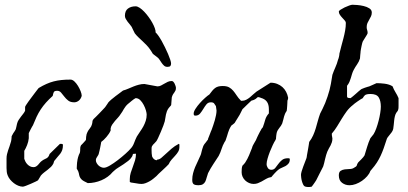

<svg xmlns="http://www.w3.org/2000/svg" viewBox="-20 -750 1676 788"><path d="M6.8 -99.6Q6.8 -108.9 8.8 -117.2Q10.7 -125.5 13.4 -133.3Q16.1 -141.1 19 -149.2Q22 -157.2 24.4 -166.5Q24.9 -167 25.6 -170.7Q26.4 -174.3 26.9 -178.7Q27.3 -183.1 27.6 -186.8Q27.8 -190.4 27.8 -190.9L34.7 -203.6Q35.6 -204.6 39.3 -210.2Q43 -215.8 43.9 -217.8Q44.4 -218.3 45.4 -222.2Q46.4 -226.1 47.4 -230.7Q48.3 -235.4 49.3 -239.5Q50.3 -243.7 50.8 -245.1Q52.7 -252 56.9 -258.3Q61 -264.6 65.9 -271Q70.8 -277.3 75.4 -283.2Q80.1 -289.1 83 -295.4V-311Q83 -312.5 86.9 -318.8Q90.8 -325.2 96.9 -333.5Q103 -341.8 110.1 -351.3Q117.2 -360.8 123.3 -368.9Q129.4 -377 133.8 -382.6Q138.2 -388.2 138.7 -388.7Q155.8 -398.9 170.7 -405.5Q185.5 -412.1 200.7 -416Q215.8 -419.9 232.4 -421.6Q249 -423.3 269.5 -423.3Q277.3 -423.3 285.4 -415.8Q293.5 -408.2 300 -397.5Q306.6 -386.7 311 -375.5Q315.4 -364.3 315.4 -356.4Q311.5 -343.3 303 -336.7Q294.4 -330.1 284.7 -330.1Q269 -330.1 259.8 -337.4Q250.5 -344.7 243.7 -353.8Q236.8 -362.8 230.5 -370.1Q224.1 -377.4 214.8 -377.4Q203.6 -377.4 200.9 -372.1Q198.2 -366.7 196.3 -356.4Q180.7 -342.3 168.7 -328.9Q156.7 -315.4 147.2 -301Q137.7 -286.6 130.1 -270.5Q122.6 -254.4 115.2 -235.8Q114.3 -234.9 111.6 -230Q108.9 -225.1 106 -219.5Q103 -213.9 100.8 -209.2Q98.6 -204.6 98.1 -203.6V-182.6Q96.7 -168.5 91.3 -154.8Q85.9 -141.1 79.6 -130.9V-98.1Q81.1 -93.3 84 -87.4Q86.9 -81.5 91.6 -76.4Q96.2 -71.3 102.8 -67.6Q109.4 -64 117.7 -64Q123.5 -64 127.9 -66.7Q132.3 -69.3 136 -73.2Q139.6 -77.1 143.1 -81.5Q146.5 -85.9 151.4 -89.4Q157.7 -94.2 162.8 -96.4Q168 -98.6 171.6 -100.8Q175.3 -103 178.2 -106.7Q181.2 -110.4 183.6 -118.2L224.6 -158.2Q224.6 -159.2 226.8 -159.4Q229 -159.7 230 -159.7Q231 -159.7 234.6 -159.2Q238.3 -158.7 238.3 -155.3Q238.3 -142.6 235.4 -134.3Q232.4 -126 227.3 -119.1Q222.2 -112.3 215.8 -105.5Q209.5 -98.6 202.6 -89.4Q202.1 -88.9 200.9 -85Q199.7 -81.1 199.7 -80.1Q195.8 -71.8 189.5 -65.4Q183.1 -59.1 175.8 -53.5Q168.5 -47.9 161.1 -42.2Q153.8 -36.6 147.9 -29.8L136.2 -10.3Q134.8 -8.8 126 -4.6Q117.2 -0.5 106.7 4.2Q96.2 8.8 86.4 12.5Q76.7 16.1 73.7 16.1Q64.9 16.1 55.2 12.2Q45.4 8.3 36.9 1.7Q28.3 -4.9 21.7 -12.9Q15.1 -21 11.7 -29.8Q8.8 -36.6 7.8 -44.2Q6.8 -51.8 6.8 -60.1Z M512.7 -3.4V-15.1Q512.7 -28.3 516.6 -41Q520.5 -53.7 525.4 -66.2Q530.3 -78.6 534.2 -91.8Q538.1 -105 538.1 -119.1Q530.8 -119.1 528.3 -118.7Q525.9 -118.2 525.1 -116.5Q524.4 -114.7 523.9 -111.8Q523.4 -108.9 519.5 -104Q515.6 -97.2 506.3 -89.8Q497.1 -82.5 486.3 -75.4Q475.6 -68.4 465.3 -62Q455.1 -55.7 450.2 -50.8L442.4 -43.9Q433.6 -33.2 421.9 -24.7Q410.2 -16.1 396.5 -10.3Q382.8 -4.4 368.4 -1.5Q354 1.5 340.3 1.5Q321.8 -6.8 315.4 -12.9Q309.1 -19 306.9 -25.1Q304.7 -31.2 303.5 -39.1Q302.2 -46.9 294.9 -58.1Q294.9 -60.1 295.2 -64.7Q295.4 -69.3 295.7 -74.2Q295.9 -79.1 296.4 -83.5Q296.9 -87.9 297.4 -89.4Q297.4 -90.3 298.1 -94.7Q298.8 -99.1 300.3 -104.2Q301.8 -109.4 303.7 -114.5Q305.7 -119.6 307.6 -122.6Q309.6 -129.4 309.1 -138.2Q308.6 -147 312.5 -153.8Q313.5 -154.3 316.4 -157.5Q319.3 -160.6 322.8 -164.3Q326.2 -168 328.9 -171.1Q331.5 -174.3 332 -174.8Q333 -175.8 333 -179.4Q333 -183.1 333.5 -188.5Q334.5 -192.9 335 -196.8Q335.4 -200.7 336.4 -201.7L338.9 -208Q341.8 -214.4 348.6 -222.9Q355.5 -231.4 357.4 -239.7Q359.4 -246.6 359.4 -251.5Q359.4 -256.3 364.3 -261.7Q367.2 -264.2 374 -271Q380.9 -277.8 388.2 -285.4Q395.5 -293 401.9 -299.8Q408.2 -306.6 410.6 -309.1Q411.1 -309.6 413.3 -312.7Q415.5 -315.9 417.7 -319.1Q419.9 -322.3 421.9 -325.2Q423.8 -328.1 423.8 -328.6Q429.2 -335 437.5 -342Q445.8 -349.1 454.6 -355.7Q463.4 -362.3 471.4 -368.2Q479.5 -374 484.9 -378.4Q495.6 -381.3 506.3 -386Q517.1 -390.6 527.8 -395Q538.6 -399.4 549.8 -402.3Q561 -405.3 572.8 -405.3L626 -395.5Q633.8 -395.5 640.6 -398.9Q647.5 -402.3 654.3 -406.5Q661.1 -410.6 668.5 -414.1Q675.8 -417.5 685.1 -417.5Q688.5 -417.5 691.7 -414.1Q694.8 -410.6 697 -406Q699.2 -401.4 700.7 -396.7Q702.1 -392.1 702.1 -390.1Q702.1 -382.8 700.4 -378.9Q698.7 -375 696 -371.3Q693.4 -367.7 690.4 -363.3Q687.5 -358.9 685.1 -350.6L682.6 -319.3Q682.6 -318.4 681.2 -316.7Q679.7 -314.9 677.7 -312.7Q675.8 -310.5 674.3 -308.8Q672.9 -307.1 672.4 -306.6Q667.5 -299.8 665 -293.2Q662.6 -286.6 661.1 -279.8Q659.7 -272.9 658.7 -266.1Q657.7 -259.3 656.2 -252Q655.3 -247.6 650.6 -235.1Q646 -222.7 640.1 -209Q634.3 -195.3 628.9 -183.8Q623.5 -172.4 621.6 -170.4Q617.7 -165.5 614.3 -162.4Q610.8 -159.2 608.2 -156.2Q605.5 -153.3 603.8 -149.9Q602.1 -146.5 602.1 -141.1Q602.1 -138.7 602.1 -132.8Q602.1 -127 602.5 -120.6Q603 -114.3 604 -109.4Q605 -104.5 606.4 -104Q608.4 -99.6 613.3 -95.9Q618.2 -92.3 623.5 -92.3L626 -95.2Q633.8 -95.2 642.1 -102.1Q650.4 -108.9 660.6 -118.7Q670.9 -128.4 683.8 -139.6Q696.8 -150.9 713.9 -159.7Q714.8 -159.7 715.6 -158.4Q716.3 -157.2 716.3 -156.2V-147Q716.3 -135.7 711.2 -127.2Q706.1 -118.7 698.7 -110.8Q691.4 -103 684.1 -94.7Q676.8 -86.4 672.4 -76.2Q669.9 -73.2 662.6 -66.2Q655.3 -59.1 647 -51.5Q638.7 -43.9 631.3 -36.9Q624 -29.8 621.6 -26.9Q616.2 -22 609.1 -16.4Q602.1 -10.7 594 -6.1Q585.9 -1.5 577.4 1.7Q568.8 4.9 561 4.9Q551.3 4.9 539.1 2.4Q526.9 0 517.1 -1ZM373.5 -92.3Q373.5 -86.4 376.7 -80.8Q379.9 -75.2 384.5 -70.8Q389.2 -66.4 395 -64Q400.9 -61.5 406.2 -61.5Q415.5 -61.5 431.2 -70.8Q446.8 -80.1 463.4 -92.8Q480 -105.5 494.9 -118.9Q509.8 -132.3 517.1 -141.1Q525.4 -149.9 530.5 -163.8Q535.6 -177.7 541.5 -189.5Q547.9 -200.2 555.2 -210.4Q562.5 -220.7 568.4 -231.4Q574.2 -242.2 578.1 -254.2Q582 -266.1 582 -279.8Q582 -285.6 578.9 -296.9Q575.7 -308.1 569.8 -319.3Q564 -330.6 555.7 -338.9Q547.4 -347.2 536.6 -347.2Q534.2 -346.2 529.5 -343Q524.9 -339.8 520 -335.7Q515.1 -331.5 510.7 -327.9Q506.3 -324.2 504.4 -322.8Q499 -317.9 495.1 -312.7Q491.2 -307.6 488 -302.2Q484.9 -296.9 481.7 -291.3Q478.5 -285.6 474.1 -280.3Q470.2 -273.9 464.1 -267.3Q458 -260.7 451.9 -253.7Q445.8 -246.6 440.7 -239Q435.5 -231.4 434.1 -223.1V-214.4Q431.2 -207.5 426.8 -200.9Q422.4 -194.3 417 -188Q411.6 -181.6 406 -176.3Q400.4 -170.9 395.5 -167.5Q395 -164.6 393.8 -158Q392.6 -151.4 391.1 -144Q389.6 -136.7 388.2 -130.6Q386.7 -124.5 386.2 -122.6Q385.3 -117.2 383.3 -113.8Q381.3 -110.4 379.2 -107.2Q377 -104 375.2 -100.6Q373.5 -97.2 373.5 -92.3ZM492.7 -685.1Q492.7 -705.6 505.1 -714.8Q517.6 -724.1 536.6 -724.1Q543.9 -724.1 553.2 -718Q562.5 -711.9 571.8 -702.1Q581.1 -692.4 589.8 -680.4Q598.6 -668.5 605.2 -656.5Q611.8 -644.5 615.5 -634Q619.1 -623.5 618.7 -616.7Q623 -613.3 629.6 -604Q636.2 -594.7 643.3 -582.3Q650.4 -569.8 657.2 -555.7Q664.1 -541.5 669.7 -528.6Q675.3 -515.6 678.7 -505.1Q682.1 -494.6 682.1 -489.7Q682.1 -482.4 679 -479Q675.8 -475.6 667 -475.6Q658.7 -475.6 653.3 -480.5Q647.9 -485.4 643.6 -491.7Q639.2 -498 635 -504.6Q630.9 -511.2 625.5 -515.1Q615.2 -522.9 611.3 -525.9Q607.4 -528.8 606 -531Q604.5 -533.2 603 -536.4Q601.6 -539.6 595.7 -547.4Q589.4 -556.6 581.5 -564.7Q573.7 -572.8 565.4 -580.6Q557.1 -588.4 548.8 -596.2Q540.5 -604 533.2 -613.3Q532.7 -614.3 530.8 -618.2Q528.8 -622.1 526.6 -626.5Q524.4 -630.9 522.7 -634.8Q521 -638.7 520.5 -639.6Q517.6 -644.5 512.9 -649.7Q508.3 -654.8 503.9 -660.6Q499.5 -666.5 496.1 -672.6Q492.7 -678.7 492.7 -685.1Z M769 -11.7Q769 -26.4 772.5 -39.3Q775.9 -52.2 781 -64.5Q786.1 -76.7 792.2 -88.9Q798.3 -101.1 803.7 -114.3Q804.2 -115.2 805.2 -118.9Q806.2 -122.6 807.1 -126.7Q808.1 -130.9 809.1 -134.5Q810.1 -138.2 810.5 -139.2Q812.5 -147 814.5 -151.1Q816.4 -155.3 818.8 -158.4Q821.3 -161.6 824.2 -165Q827.1 -168.5 831.5 -174.8Q832.5 -174.8 833.3 -177.2Q834 -179.7 834 -180.7Q834.5 -182.1 836.7 -187.5Q838.9 -192.9 841.3 -199.2Q843.8 -205.6 845.7 -210.9Q847.7 -216.3 848.6 -217.3Q851.6 -225.6 855.2 -236.1Q858.9 -246.6 861.8 -257.1Q864.7 -267.6 866.7 -277.8Q868.7 -288.1 868.7 -296.4L866.2 -314.5Q862.3 -321.3 858.6 -325.7Q855 -330.1 845.2 -330.1Q834 -330.1 827.1 -321.5Q820.3 -313 814.2 -302.7Q808.1 -292.5 801 -283.9Q793.9 -275.4 781.7 -275.4Q777.3 -275.4 776.1 -277.6Q774.9 -279.8 774.9 -283.7Q774.9 -292 782.5 -303.7Q790 -315.4 800.5 -327.1Q811 -338.9 822 -348.6Q833 -358.4 839.4 -362.3Q845.7 -371.1 851.3 -377.7Q856.9 -384.3 862.8 -388.7Q868.7 -393.1 876.2 -395Q883.8 -397 894 -397Q910.6 -397 920.2 -391.6Q929.7 -386.2 937 -377.7Q944.3 -369.1 951.2 -358.4Q958 -347.7 968.8 -336.9Q969.2 -336.4 969.7 -336.4H971.2H973.6Q982.4 -336.4 990.5 -340.6Q998.5 -344.7 1005.9 -350.8Q1013.2 -356.9 1020 -363.3Q1026.9 -369.6 1032.7 -374L1090.3 -410.6Q1105 -410.6 1117.4 -405.8Q1129.9 -400.9 1139.2 -392.6Q1148.4 -384.3 1154.3 -373Q1160.2 -361.8 1162.6 -348.6V-348.1Q1162.6 -346.2 1161.6 -342Q1160.6 -337.9 1159.7 -336.9Q1159.7 -334.5 1159.4 -328.4Q1159.2 -322.3 1158.7 -315.7Q1158.2 -309.1 1157.7 -303.2Q1157.2 -297.4 1156.7 -294.9Q1152.3 -288.6 1149.9 -283.2Q1147.5 -277.8 1146 -272.2Q1144.5 -266.6 1142.8 -259.5Q1141.1 -252.4 1138.2 -243.2Q1136.2 -238.3 1133.1 -233.9Q1129.9 -229.5 1126.7 -225.3Q1123.5 -221.2 1120.6 -216.6Q1117.7 -211.9 1116.2 -207Q1115.7 -205.6 1115 -201.7Q1114.3 -197.8 1113.8 -193.4Q1113.3 -189 1113 -185.3Q1112.8 -181.6 1112.8 -180.7Q1112.3 -179.7 1111.8 -178.2Q1110.8 -175.3 1110.4 -174.8Q1105.5 -167.5 1099.4 -154.5Q1093.3 -141.6 1087.6 -127.2Q1082 -112.8 1078.1 -99.1Q1074.2 -85.4 1074.2 -76.7Q1074.2 -68.4 1079.1 -60.8Q1084 -53.2 1093.8 -53.2Q1103.5 -53.2 1109.6 -60.5Q1115.7 -67.9 1122.1 -76.9Q1128.4 -85.9 1137.5 -93.3Q1146.5 -100.6 1162.1 -100.6Q1164.6 -100.6 1167 -100.1Q1169.4 -99.6 1169.4 -96.2Q1169.4 -85.4 1164.3 -79.1Q1159.2 -72.8 1151.9 -68.6Q1144.5 -64.5 1136.2 -61.3Q1127.9 -58.1 1122.1 -53.2Q1120.1 -51.8 1116 -47.9Q1111.8 -43.9 1107.4 -39.1Q1103 -34.2 1099.1 -29.8Q1095.2 -25.4 1093.8 -23.4Q1092.3 -22.9 1088.4 -22Q1084.5 -21 1083.5 -21Q1075.7 -18.1 1068.4 -13.7Q1061 -9.3 1053.5 -5.1Q1045.9 -1 1038.1 2Q1030.3 4.9 1021 4.9Q1011.2 4.9 1002.2 1Q993.2 -2.9 986.3 -9.5Q979.5 -16.1 975.6 -24.7Q971.7 -33.2 971.7 -43Q971.7 -49.8 972.2 -57.1Q972.7 -64.5 975.1 -70.3Q975.6 -70.3 977.5 -72.5Q979.5 -74.7 981.7 -77.1Q983.9 -79.6 985.6 -81.8Q987.3 -84 987.3 -84.5Q995.6 -97.2 1002.2 -112.8Q1008.8 -128.4 1014.2 -142.6Q1015.6 -148.4 1018.3 -153.8Q1021 -159.2 1024.2 -164.3Q1027.3 -169.4 1030.3 -174.8Q1033.2 -180.2 1035.2 -186Q1036.6 -189 1038.8 -193.6Q1041 -198.2 1043.5 -202.9Q1045.9 -207.5 1047.6 -210.9Q1049.3 -214.4 1049.8 -214.4Q1049.8 -215.3 1051.3 -217.5Q1052.7 -219.7 1054.7 -223.1Q1059.1 -227.5 1059.1 -229Q1064.5 -243.7 1068.4 -258.1Q1072.3 -272.5 1083.5 -284.7V-301.8Q1083.5 -321.3 1075.4 -332.5Q1067.4 -343.8 1049.8 -348.6Q1048.8 -349.6 1044.2 -350.6Q1039.6 -351.6 1038.6 -351.6Q1038.1 -351.6 1036.4 -350.1Q1034.7 -348.6 1033 -347.2Q1031.2 -345.7 1029.5 -344.2Q1027.8 -342.8 1026.9 -342.8Q1024.4 -340.8 1018.6 -338.9Q1012.7 -336.9 1011.7 -336.9Q1009.3 -334.5 1003.9 -329.6Q998.5 -324.7 992.9 -319.1Q987.3 -313.5 982.2 -308.6Q977.1 -303.7 975.1 -301.8L968.8 -289.1Q967.3 -285.2 963.4 -278.6Q959.5 -272 955.3 -265.4Q951.2 -258.8 947.8 -253.4Q944.3 -248 943.8 -246.6Q943.8 -246.1 941.9 -244.4Q939.9 -242.7 937.5 -240.7Q935.1 -238.8 932.9 -237.1Q930.7 -235.4 929.7 -234.9Q923.8 -225.6 920.9 -218.8Q918 -211.9 916 -205.6Q914.1 -199.2 911.9 -191.9Q909.7 -184.6 906.2 -174.8Q906.2 -173.8 904.5 -170.9Q902.8 -168 901.9 -167.5Q893.6 -152.8 889.4 -138.9Q885.3 -125 877.4 -109.9Q866.2 -92.8 855 -75.7Q843.8 -58.6 834 -39.6Q830.1 -29.3 827.9 -20.3Q825.7 -11.2 822.3 -4.4Q818.8 2.4 812.3 6.3Q805.7 10.3 793.5 10.3Q781.7 10.3 775.4 6.3Q769 2.4 769 -11.7Z M1215.3 -32.2Q1215.3 -37.6 1218 -46.9Q1220.7 -56.2 1224.4 -65.9Q1228 -75.7 1231.7 -85Q1235.4 -94.2 1237.3 -99.6Q1237.8 -100.6 1238.8 -105.2Q1239.7 -109.9 1239.7 -112.3Q1240.2 -115.7 1241.7 -123.3Q1243.2 -130.9 1244.6 -139.4Q1246.1 -147.9 1247.3 -155.8Q1248.5 -163.6 1249 -167.5Q1258.8 -180.2 1265.1 -194.3Q1271.5 -208.5 1275.9 -223.4Q1280.3 -238.3 1284.4 -253.7Q1288.6 -269 1293.9 -283.7L1303.7 -303.2Q1309.1 -314 1314.5 -326.9Q1319.8 -339.8 1324.2 -353.3Q1328.6 -366.7 1332.3 -380.1Q1335.9 -393.6 1337.9 -405.3L1344.2 -442.9Q1349.6 -458.5 1356.4 -473.6Q1363.3 -488.8 1367.2 -504.4Q1368.2 -505.9 1369.1 -509.3Q1370.1 -512.7 1371.1 -516.6Q1372.1 -520.5 1372.6 -524.4Q1373 -528.3 1373 -529.8Q1376.5 -544.9 1380.9 -560.8Q1385.3 -576.7 1389.4 -592.5Q1393.6 -608.4 1396.5 -624.5Q1399.4 -640.6 1399.4 -656.2Q1399.4 -660.6 1395 -665.8Q1390.6 -670.9 1385 -676.8Q1379.4 -682.6 1375 -689.2Q1370.6 -695.8 1370.6 -702.6Q1370.6 -705.6 1377.7 -710.2Q1384.8 -714.8 1394.3 -719.5Q1403.8 -724.1 1413.1 -727.3Q1422.4 -730.5 1426.3 -730.5Q1432.6 -730.5 1445.8 -729.5Q1459 -728.5 1472.4 -725.3Q1485.8 -722.2 1495.8 -715.8Q1505.9 -709.5 1505.9 -698.7Q1505.9 -689.9 1502.7 -683.1Q1499.5 -676.3 1495.4 -669.4Q1491.2 -662.6 1488 -655.3Q1484.9 -647.9 1484.9 -638.7Q1484.9 -632.3 1486.8 -627Q1488.8 -621.6 1488.8 -614.7Q1488.8 -612.3 1486.1 -607.7Q1483.4 -603 1480 -597.7Q1476.6 -592.3 1473.4 -587.2Q1470.2 -582 1468.8 -579.6Q1467.8 -578.1 1466.6 -573Q1465.3 -567.9 1463.9 -561.3Q1462.4 -554.7 1461.4 -548.6Q1460.4 -542.5 1460 -539.6Q1460 -537.6 1459.5 -533.2Q1459 -528.8 1458.5 -523.9Q1458 -519 1457.8 -515.1Q1457.5 -511.2 1457.5 -510.3Q1453.6 -497.1 1445.8 -486.1Q1438 -475.1 1431.6 -462.9Q1427.2 -454.6 1424.8 -446.3Q1422.4 -438 1419.9 -429.9Q1417.5 -421.9 1414.1 -413.8Q1410.6 -405.8 1404.3 -397.9V-355Q1404.3 -349.1 1409.9 -348.1Q1415.5 -347.2 1418.9 -347.2Q1422.9 -350.1 1429 -355.2Q1435.1 -360.4 1441.2 -365.7Q1447.3 -371.1 1452.4 -375.7Q1457.5 -380.4 1460 -381.8Q1460.9 -383.3 1466.1 -385.5Q1471.2 -387.7 1477.3 -389.9Q1483.4 -392.1 1488.8 -393.6Q1494.1 -395 1495.6 -395.5Q1496.1 -395.5 1500.2 -397.5Q1504.4 -399.4 1509.5 -401.6Q1514.6 -403.8 1519.3 -406Q1523.9 -408.2 1525.4 -408.7Q1532.2 -408.7 1541 -408.2Q1549.8 -407.7 1558.8 -406.5Q1567.9 -405.3 1576.4 -402.6Q1585 -399.9 1591.3 -395.5Q1595.7 -383.3 1603 -371.6Q1610.4 -359.9 1615.7 -347.2V-317.4Q1615.7 -312.5 1615.5 -307.1Q1615.2 -301.8 1613.3 -297.4Q1613.3 -295.9 1610.1 -292Q1606.9 -288.1 1606.4 -287.1Q1602.5 -280.8 1600.6 -272.5Q1598.6 -264.2 1597.7 -255.1Q1596.7 -246.1 1595.9 -237.1Q1595.2 -228 1593.8 -220.7Q1591.8 -212.9 1587.6 -207.3Q1583.5 -201.7 1579.1 -196.5Q1574.7 -191.4 1571 -186.3Q1567.4 -181.2 1565.9 -174.8Q1560.1 -156.2 1554.4 -140.6Q1548.8 -125 1542.2 -110.8Q1535.6 -96.7 1526.9 -83Q1518.1 -69.3 1504.9 -54.2L1500 -48.3Q1496.1 -37.1 1486.8 -26.6Q1477.5 -16.1 1465.6 -7.8Q1453.6 0.5 1440.2 5.4Q1426.8 10.3 1414.6 10.3Q1397 10.3 1383.8 0.2Q1370.6 -9.8 1370.6 -30.3Q1370.6 -43.9 1377.9 -48.8Q1385.3 -53.7 1395.3 -54.9Q1405.3 -56.2 1415.8 -56.4Q1426.3 -56.6 1433.1 -61.5Q1439.5 -64.9 1441.4 -66.7Q1443.4 -68.4 1444.1 -70.3Q1444.8 -72.3 1445.6 -75Q1446.3 -77.6 1450.2 -83.5Q1451.7 -85 1455.3 -88.6Q1459 -92.3 1463.1 -96.4Q1467.3 -100.6 1470.9 -105Q1474.6 -109.4 1476.1 -112.3Q1481.4 -129.4 1486.8 -147.5Q1492.2 -165.5 1500 -182.6L1513.2 -199.2Q1519 -208.5 1524.4 -223.4Q1529.8 -238.3 1533.9 -254.4Q1538.1 -270.5 1540.5 -286.1Q1543 -301.8 1543 -312.5Q1543 -335.9 1534.4 -350.1Q1525.9 -364.3 1500.5 -364.3Q1488.8 -364.3 1482.2 -361.8Q1475.6 -359.4 1468.8 -347.2Q1466.3 -346.2 1460.4 -342.5Q1454.6 -338.9 1448 -334.2Q1441.4 -329.6 1435.8 -325.4Q1430.2 -321.3 1428.7 -319.3Q1413.6 -307.6 1402.8 -293Q1392.1 -278.3 1382.6 -262.7Q1373 -247.1 1363.5 -231.4Q1354 -215.8 1341.8 -201.7Q1341.8 -193.4 1343 -189.2Q1344.2 -185.1 1344.2 -181.6Q1344.2 -172.9 1342 -166Q1339.8 -159.2 1336.7 -153.1Q1333.5 -147 1329.8 -140.9Q1326.2 -134.8 1323.2 -127.4Q1320.8 -122.1 1318.6 -114Q1316.4 -106 1314.2 -97.2Q1312 -88.4 1310.3 -80.3Q1308.6 -72.3 1306.6 -67.4Q1306.6 -67.4 1305.7 -65.4Q1304.7 -63.5 1301.8 -57.6Q1298.8 -51.8 1293 -40.5Q1287.1 -29.3 1277.8 -10.3Q1275.4 -6.8 1272.5 -2.2Q1269.5 2.4 1266.6 6.3Q1263.2 11.2 1259.3 16.1Q1252.4 17.6 1246.6 17.6Q1239.7 17.6 1233.9 16.1Q1228 14.6 1224.6 8.1Q1221.2 1.5 1219 -6.6Q1216.8 -14.6 1216.1 -22Q1215.3 -29.3 1215.3 -32.2Z"/></svg>

Font: IM FELL English
Style: Italic
Weight: 400
Italic angle: -18°
Designer: Igino Marini
Foundry: Igino Marini
Version: 3.00